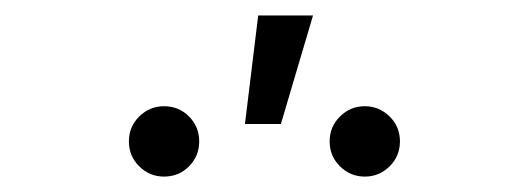

<svg xmlns="http://www.w3.org/2000/svg" viewBox="-20 -876 683 248"><path d="M296.4 -715.8 313.5 -856H384.3L342.8 -715.8ZM191.9 -647.9Q173.3 -647.9 159.9 -661.1Q146.5 -674.3 146.5 -693.4Q146.5 -712.4 159.9 -725.6Q173.3 -738.8 191.9 -738.8Q210.9 -738.8 224.1 -725.6Q237.3 -712.4 237.3 -693.4Q237.3 -674.3 224.1 -661.1Q210.9 -647.9 191.9 -647.9ZM451.2 -647.9Q432.6 -647.9 419.2 -661.1Q405.8 -674.3 405.8 -693.4Q405.8 -712.4 419.2 -725.6Q432.6 -738.8 451.2 -738.8Q469.7 -738.8 483.2 -725.6Q496.6 -712.4 496.6 -693.4Q496.6 -674.3 483.2 -661.1Q469.7 -647.9 451.2 -647.9Z"/></svg>

Font: Inter Light
Style: Regular
Weight: 300
Designer: Rasmus Andersson
Foundry: rsms
Version: Version 4.000;git-a52131595